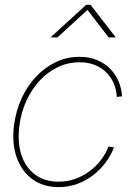

<svg xmlns="http://www.w3.org/2000/svg" viewBox="-20 -765 546 793"><path d="M222.2 7.8Q157.7 7.8 113 -25.4Q68.4 -58.6 48.3 -116.5Q28.3 -174.3 38.1 -249Q45.9 -307.6 69.1 -358.6Q92.3 -409.7 128.7 -448.2Q165 -486.8 210.7 -508.5Q256.3 -530.3 308.6 -530.3Q349.1 -530.3 381.3 -516.8Q413.6 -503.4 435.8 -480.2Q458 -457 470.2 -427.7Q482.4 -398.4 483.9 -367.2L462.4 -364.7Q460.9 -394 450.2 -419.7Q439.5 -445.3 419.9 -465.1Q400.4 -484.9 372.3 -496.3Q344.2 -507.8 308.6 -507.8Q260.3 -507.8 218.3 -487.5Q176.3 -467.3 143.3 -431.4Q110.4 -395.5 88.6 -347.9Q66.9 -300.3 60.1 -245.6Q51.3 -177.2 68.4 -125.2Q85.4 -73.2 125 -43.9Q164.6 -14.6 222.2 -14.6Q258.8 -14.6 291 -26.4Q323.2 -38.1 350.1 -58.1Q377 -78.1 397 -104.2Q417 -130.4 428.2 -159.7L450.7 -156.7Q439 -124.5 417.2 -95Q395.5 -65.4 365.7 -42.2Q335.9 -19 299.6 -5.6Q263.2 7.8 222.2 7.8ZM217.3 -610.4H189L189.5 -611.3L335.9 -745.1H354L457.5 -611.3L457 -610.4H428.7L341.3 -724.1Z"/></svg>

Font: Inter 28pt Thin
Style: Italic
Weight: 250
Italic angle: -9.3988°
Designer: Rasmus Andersson
Foundry: rsms
Version: Version 4.001;git-66647c0bb